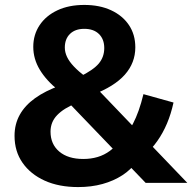

<svg xmlns="http://www.w3.org/2000/svg" viewBox="-20 -742 792 779"><path d="M297 17Q219 17 161.5 -9Q104 -35 71.5 -81.5Q39 -128 39 -191Q39 -238 60 -276Q81 -314 122 -343.5Q163 -373 224 -395L302 -430Q359 -458 381 -484.5Q403 -511 403 -547Q403 -583 381.5 -604Q360 -625 322 -625Q285 -625 264 -604.5Q243 -584 243 -549Q243 -530 252 -511Q261 -492 280 -472Q299 -452 329 -429L374 -382L740 0H571L254 -330L218 -375Q168 -415 141.5 -459Q115 -503 115 -552Q115 -601 140.5 -639.5Q166 -678 212.5 -700Q259 -722 322 -722Q384 -722 430.5 -700.5Q477 -679 503 -640.5Q529 -602 529 -550Q529 -487 486.5 -439Q444 -391 355 -357L289 -323Q239 -303 212 -275Q185 -247 185 -208Q185 -157 220.5 -127Q256 -97 318 -97Q349 -97 376 -105Q403 -113 426 -130Q449 -147 466 -171L491 -195Q507 -216 519.5 -240Q532 -264 542.5 -293.5Q553 -323 562 -360L684 -326Q674 -280 657.5 -241Q641 -202 618 -169.5Q595 -137 565 -110L535 -87Q512 -54 476.5 -31Q441 -8 396 4.5Q351 17 297 17Z"/></svg>

Font: TikTok Sans 24pt
Style: Bold
Weight: 700
Version: Version 4.000